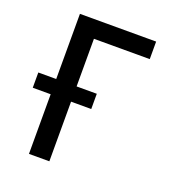

<svg xmlns="http://www.w3.org/2000/svg" viewBox="-133 -841 866 947"><g transform="rotate(20 300.0 -367.5)"><path d="M125 0V-313H31V-393H125V-735H525V-643H232V-393H338V-313H232V0Z"/></g></svg>

Font: Iosevka Curly SmBdEx
Style: Regular
Weight: 600
Width: 7
Monospace: yes
Designer: Belleve Invis
Foundry: Belleve Invis
Version: Version 11.1.0; ttfautohint (v1.8.3)